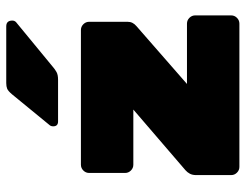

<svg xmlns="http://www.w3.org/2000/svg" viewBox="-108 -698 805 630"><g transform="rotate(-90 295.0 -382.5)"><path d="M63 0Q52 0 44 -8Q36 -16 36 -27V-142Q36 -154 40.5 -162.5Q45 -171 52 -177L251 -348H70Q59 -348 51 -356Q43 -364 43 -375V-493Q43 -504 51 -512Q59 -520 70 -520H512Q523 -520 531 -512Q539 -504 539 -493V-367Q539 -358 535.5 -351Q532 -344 525 -338L335 -172H533Q544 -172 552 -164Q560 -156 560 -145V-27Q560 -16 552 -8Q544 0 533 0ZM212 -595Q196 -595 196 -611Q196 -619 201 -624L301 -746Q312 -759 319.5 -762Q327 -765 338 -765H524Q543 -765 543 -745Q543 -738 538 -733L391 -612Q383 -605 374 -600Q365 -595 349 -595Z"/></g></svg>

Font: Rubik Black
Style: Regular
Weight: 900
Designer: Hubert and Fischer
Foundry: Hubert and Fischer
Version: Version 2.300;gftools[0.9.30]